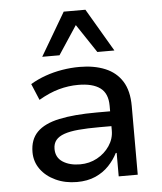

<svg xmlns="http://www.w3.org/2000/svg" viewBox="-54 -807 730 864"><g transform="rotate(-5 311.0 -375.5)"><path d="M259 9Q206 9 163 -11Q120 -31 95.5 -65Q71 -99 71 -142Q71 -199 104 -232.5Q137 -266 204.5 -280.5Q272 -295 375 -295H451V-228H380Q326 -228 286.5 -224.5Q247 -221 221.5 -212Q196 -203 183.5 -187.5Q171 -172 171 -148Q171 -109 202 -89Q233 -69 280 -69Q322 -69 357 -88Q392 -107 413.5 -139Q435 -171 435 -208V-320Q435 -376 401 -401Q367 -426 302 -426Q258 -426 214.5 -414Q171 -402 123 -374L92 -448Q124 -467 160.5 -480Q197 -493 236.5 -499.5Q276 -506 315 -506Q381 -506 430.5 -485.5Q480 -465 507 -422Q534 -379 534 -310V0H448V-106H444Q429 -76 404 -49.5Q379 -23 343 -7Q307 9 259 9ZM152 -566 266 -760H364L478 -566H401L315 -695L230 -566Z"/></g></svg>

Font: Nunito Sans 12pt ExtraLight 7pt Medium
Style: Regular
Weight: 500
Version: Version 3.101;gftools[0.9.27]